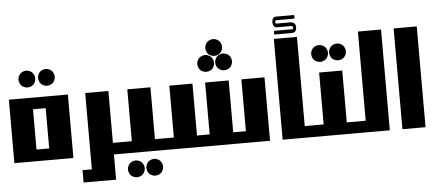

<svg xmlns="http://www.w3.org/2000/svg" viewBox="-54 -839 2546 1111"><g transform="rotate(-5 1218.5 -283.5)"><path d="M0 -368.7H342.8V0H0ZM134.3 -301.3V-67.4H208V-301.3ZM114.3 -527.3Q126.5 -527.3 138.2 -521Q149.9 -514.6 156.5 -502.9Q163.1 -491.2 163.1 -478.5Q163.1 -465.8 156.7 -454.1Q150.4 -442.4 138.7 -436Q127 -429.7 114.3 -429.7Q101.6 -429.7 90.1 -436Q78.6 -442.4 72 -454.1Q65.4 -465.8 65.4 -478.5Q65.4 -491.2 72 -502.9Q78.6 -514.6 90.3 -521Q102.1 -527.3 114.3 -527.3ZM227.5 -527.3Q239.7 -527.3 251.5 -521Q263.2 -514.6 269.8 -502.9Q276.4 -491.2 276.4 -478.5Q276.4 -465.8 270 -454.1Q263.7 -442.4 252 -436Q240.2 -429.7 227.5 -429.7Q214.8 -429.7 203.4 -436Q191.9 -442.4 185.5 -454.1Q179.2 -465.8 179.2 -478.5Q179.2 -491.2 185.5 -502.9Q191.9 -514.6 203.6 -521Q215.3 -527.3 227.5 -527.3Z M443.4 -368.7H578.1V146.5H389.2V74.7H443.4Z M688 -67.4V-368.7H822.3V0H551.3V-67.4ZM700.2 45.4Q712.4 45.4 724.1 51.8Q735.8 58.1 742.4 69.8Q749 81.5 749 94.2Q749 106.9 742.4 118.7Q735.8 130.4 724.4 136.7Q712.9 143.1 700.2 143.1Q687.5 143.1 675.8 136.7Q664.1 130.4 657.7 118.7Q651.4 106.9 651.4 94.2Q651.4 81.5 658 69.8Q664.6 58.1 676.3 51.8Q688 45.4 700.2 45.4ZM807.1 45.4Q819.3 45.4 830.8 51.8Q842.3 58.1 848.9 69.8Q855.5 81.5 855.5 94.2Q855.5 106.9 849.1 118.7Q842.8 130.4 831.3 136.7Q819.8 143.1 807.1 143.1Q794.4 143.1 782.7 136.7Q771 130.4 764.6 118.7Q758.3 106.9 758.3 94.2Q758.3 81.5 764.9 69.8Q771.5 58.1 783 51.8Q794.4 45.4 807.1 45.4Z M932.1 -67.4V-368.7H1066.4V-67.4H1140.1V-368.7H1276.9V-67.4H1350.6V-368.7H1484.9V0H795.4V-67.4ZM1152.8 -527.3Q1165 -527.3 1176.8 -521Q1188.5 -514.6 1195.1 -502.9Q1201.7 -491.2 1201.7 -478.5Q1201.7 -465.8 1195.3 -454.1Q1189 -442.4 1177.2 -436Q1165.5 -429.7 1152.8 -429.7Q1140.1 -429.7 1128.4 -436Q1116.7 -442.4 1110.4 -454.1Q1104 -465.8 1104 -478.5Q1104 -491.2 1110.6 -502.9Q1117.2 -514.6 1128.9 -521Q1140.6 -527.3 1152.8 -527.3ZM1256.8 -527.3Q1269 -527.3 1280.8 -521Q1292.5 -514.6 1299.1 -502.9Q1305.7 -491.2 1305.7 -478.5Q1305.7 -465.8 1299.3 -454.1Q1293 -442.4 1281.2 -436Q1269.5 -429.7 1256.8 -429.7Q1244.1 -429.7 1232.4 -436Q1220.7 -442.4 1214.4 -454.1Q1208 -465.8 1208 -478.5Q1208 -491.2 1214.6 -502.9Q1221.2 -514.6 1232.9 -521Q1244.6 -527.3 1256.8 -527.3ZM1207 -615.2Q1219.2 -615.2 1231 -608.9Q1242.7 -602.5 1249.3 -590.8Q1255.9 -579.1 1255.9 -566.4Q1255.9 -553.7 1249.3 -542Q1242.7 -530.3 1231.2 -523.9Q1219.7 -517.6 1207 -517.6Q1194.3 -517.6 1182.6 -523.9Q1170.9 -530.3 1164.6 -542Q1158.2 -553.7 1158.2 -566.4Q1158.2 -579.1 1164.8 -590.8Q1171.4 -602.5 1183.1 -608.9Q1194.8 -615.2 1207 -615.2Z M1558.1 -585.4H1692.4V0H1558.1ZM1581.5 -712.9H1683.6Q1688 -712.4 1688 -708V-696.3Q1688 -691.9 1683.6 -691.9H1579.6Q1575.2 -690.4 1575.2 -687V-677.2Q1576.2 -672.4 1579.6 -672.4H1666.5Q1692.4 -667 1692.4 -644V-641.1Q1692.4 -615.7 1670.9 -610.4H1562.5V-631.8H1672.9Q1675.3 -640.1 1675.3 -641.1Q1671.9 -650.9 1668.5 -650.9H1579.6Q1562.5 -650.9 1558.1 -677.2V-687Q1561.5 -712.9 1581.5 -712.9Z M1802.2 -67.4V-368.7H1936.5V0H1665.5V-67.4ZM1814.5 -527.3Q1826.7 -527.3 1838.4 -521Q1850.1 -514.6 1856.7 -502.9Q1863.3 -491.2 1863.3 -478.5Q1863.3 -465.8 1856.9 -454.1Q1850.6 -442.4 1838.9 -436Q1827.1 -429.7 1814.5 -429.7Q1801.8 -429.7 1790 -436Q1778.3 -442.4 1772 -454.1Q1765.6 -465.8 1765.6 -478.5Q1765.6 -491.2 1772.2 -502.9Q1778.8 -514.6 1790.5 -521Q1802.2 -527.3 1814.5 -527.3ZM1918.5 -527.3Q1930.7 -527.3 1942.4 -521Q1954.1 -514.6 1960.7 -502.9Q1967.3 -491.2 1967.3 -478.5Q1967.3 -465.8 1960.9 -454.1Q1954.6 -442.4 1942.9 -436Q1931.2 -429.7 1918.5 -429.7Q1905.8 -429.7 1894 -436Q1882.3 -442.4 1876 -454.1Q1869.6 -465.8 1869.6 -478.5Q1869.6 -491.2 1876.2 -502.9Q1882.8 -514.6 1894.5 -521Q1906.2 -527.3 1918.5 -527.3Z M2046.4 -67.4V-585.4H2180.7V0H1909.7V-67.4Z M2253.9 -585.4H2388.2V0H2253.9Z"/></g></svg>

Font: Aqlam Corner
Style: Regular
Weight: 400
Designer: Developer/ Husham Jawad
Version: Version 1.00;December 29, 2020;FontCreator 13.0.0.2683 32-bi